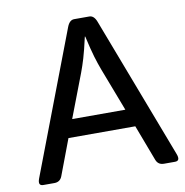

<svg xmlns="http://www.w3.org/2000/svg" viewBox="-79 -776 822 851"><g transform="rotate(-10 332.0 -350.0)"><path d="M47.9 0Q22.5 0 34.7 -32.2L277.8 -670.4Q289.1 -700.2 310.1 -700.2H378.4Q399.4 -700.2 410.6 -670.4L653.8 -32.2Q666 0 640.6 0H590.8Q564.9 0 555.7 -23.9L494.6 -185.5H193.8L132.8 -23.9Q123.5 0 97.7 0ZM224.6 -265.6H463.9L389.2 -460.9Q378.9 -488.3 368.9 -521.5Q358.9 -554.7 345.2 -615.7H343.3Q329.6 -554.7 319.6 -521.5Q309.6 -488.3 299.3 -460.9Z"/></g></svg>

Font: Istok Web
Style: Regular
Weight: 400
Designer: Andrey V. Panov
Foundry: Andrey V. Panov
Version: Version 1.0.2g